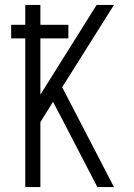

<svg xmlns="http://www.w3.org/2000/svg" viewBox="-20 -755 540 775"><path d="M82 0V-600H25V-655H82V-735H143V-655H256V-600H143V-373L370 -735H440L231 -403L440 0H373L224 -287L194 -344L143 -262V0Z"/></svg>

Font: Iosevka SS04 Light
Style: Regular
Weight: 300
Monospace: yes
Designer: Belleve Invis
Foundry: Belleve Invis
Version: Version 19.0.0; ttfautohint (v1.8.4)